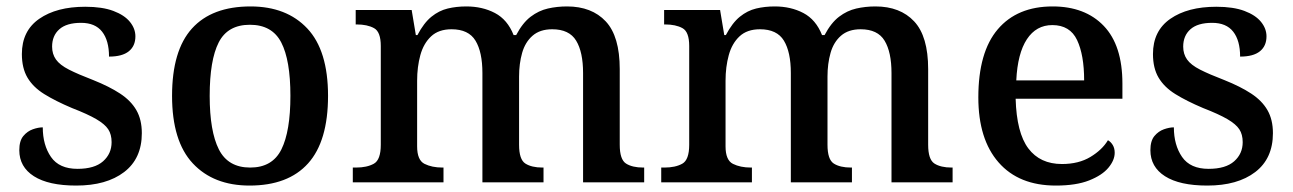

<svg xmlns="http://www.w3.org/2000/svg" viewBox="-20 -567 4020 597"><path d="M217 10Q131 10 85.5 -19Q40 -48 40 -100Q40 -129 52.5 -144Q65 -159 82 -165Q99 -171 113 -171Q113 -116 138.5 -79Q164 -42 221 -42Q274 -42 300.5 -65.5Q327 -89 327 -125Q327 -149 316.5 -165Q306 -181 279.5 -196.5Q253 -212 204 -231Q152 -253 117.5 -274.5Q83 -296 65.5 -325.5Q48 -355 48 -399Q48 -471 102 -508.5Q156 -546 245 -546Q298 -546 332.5 -533Q367 -520 384 -499Q401 -478 401 -454Q401 -424 380.5 -407.5Q360 -391 319 -391Q319 -441 297.5 -468.5Q276 -496 232 -496Q187 -496 164.5 -476Q142 -456 142 -422Q142 -399 154 -382Q166 -365 194.5 -350.5Q223 -336 270 -318Q320 -298 353.5 -276Q387 -254 404 -224.5Q421 -195 421 -153Q421 -74 366 -32Q311 10 217 10Z M756 10Q644 10 579.5 -59Q515 -128 515 -269Q515 -410 577 -478.5Q639 -547 759 -547Q871 -547 935.5 -478.5Q1000 -410 1000 -269Q1000 -128 938 -59Q876 10 756 10ZM758 -46Q827 -46 855 -102.5Q883 -159 883 -269Q883 -380 854.5 -435Q826 -490 757 -490Q688 -490 660 -435Q632 -380 632 -269Q632 -159 660.5 -102.5Q689 -46 758 -46Z M1077 0V-46H1087Q1121 -46 1142.5 -58Q1164 -70 1164 -117V-424Q1164 -468 1143 -479.5Q1122 -491 1089 -491H1086V-536H1260L1273 -458H1278Q1298 -496 1321.5 -515Q1345 -534 1372 -540.5Q1399 -547 1430 -547Q1480 -547 1519 -526.5Q1558 -506 1577 -458H1585Q1605 -496 1630 -515Q1655 -534 1683.5 -540.5Q1712 -547 1743 -547Q1820 -547 1863.5 -500.5Q1907 -454 1907 -352V-117Q1907 -71 1926.5 -58.5Q1946 -46 1980 -46H1983V0H1793V-340Q1793 -405 1771.5 -440.5Q1750 -476 1697 -476Q1659 -476 1636 -456Q1613 -436 1603.5 -402.5Q1594 -369 1594 -329V-117Q1594 -71 1613.5 -58.5Q1633 -46 1667 -46H1670V0H1480V-340Q1480 -405 1458.5 -440.5Q1437 -476 1384 -476Q1344 -476 1320.5 -454Q1297 -432 1287 -395.5Q1277 -359 1277 -316V-112Q1277 -69 1300 -57.5Q1323 -46 1356 -46H1359V0Z M2036 0V-46H2046Q2080 -46 2101.5 -58Q2123 -70 2123 -117V-424Q2123 -468 2102 -479.5Q2081 -491 2048 -491H2045V-536H2219L2232 -458H2237Q2257 -496 2280.5 -515Q2304 -534 2331 -540.5Q2358 -547 2389 -547Q2439 -547 2478 -526.5Q2517 -506 2536 -458H2544Q2564 -496 2589 -515Q2614 -534 2642.5 -540.5Q2671 -547 2702 -547Q2779 -547 2822.5 -500.5Q2866 -454 2866 -352V-117Q2866 -71 2885.5 -58.5Q2905 -46 2939 -46H2942V0H2752V-340Q2752 -405 2730.5 -440.5Q2709 -476 2656 -476Q2618 -476 2595 -456Q2572 -436 2562.5 -402.5Q2553 -369 2553 -329V-117Q2553 -71 2572.5 -58.5Q2592 -46 2626 -46H2629V0H2439V-340Q2439 -405 2417.5 -440.5Q2396 -476 2343 -476Q2303 -476 2279.5 -454Q2256 -432 2246 -395.5Q2236 -359 2236 -316V-112Q2236 -69 2259 -57.5Q2282 -46 2315 -46H2318V0Z M3263 10Q3148 10 3085 -62Q3022 -134 3022 -264Q3022 -405 3082.5 -476Q3143 -547 3253 -547Q3354 -547 3412 -486.5Q3470 -426 3470 -307V-260H3138Q3141 -154 3177.5 -105.5Q3214 -57 3282 -57Q3334 -57 3370.5 -79Q3407 -101 3425 -131Q3434 -126 3440 -116Q3446 -106 3446 -92Q3446 -69 3426.5 -45.5Q3407 -22 3366.5 -6Q3326 10 3263 10ZM3351 -317Q3351 -396 3329 -442.5Q3307 -489 3252 -489Q3202 -489 3173 -445Q3144 -401 3140 -317Z M3734 10Q3648 10 3602.5 -19Q3557 -48 3557 -100Q3557 -129 3569.5 -144Q3582 -159 3599 -165Q3616 -171 3630 -171Q3630 -116 3655.5 -79Q3681 -42 3738 -42Q3791 -42 3817.5 -65.5Q3844 -89 3844 -125Q3844 -149 3833.5 -165Q3823 -181 3796.5 -196.5Q3770 -212 3721 -231Q3669 -253 3634.5 -274.5Q3600 -296 3582.5 -325.5Q3565 -355 3565 -399Q3565 -471 3619 -508.5Q3673 -546 3762 -546Q3815 -546 3849.5 -533Q3884 -520 3901 -499Q3918 -478 3918 -454Q3918 -424 3897.5 -407.5Q3877 -391 3836 -391Q3836 -441 3814.5 -468.5Q3793 -496 3749 -496Q3704 -496 3681.5 -476Q3659 -456 3659 -422Q3659 -399 3671 -382Q3683 -365 3711.5 -350.5Q3740 -336 3787 -318Q3837 -298 3870.5 -276Q3904 -254 3921 -224.5Q3938 -195 3938 -153Q3938 -74 3883 -32Q3828 10 3734 10Z"/></svg>

Font: Noto Serif Khojki Medium
Style: Regular
Weight: 500
Version: Version 2.003